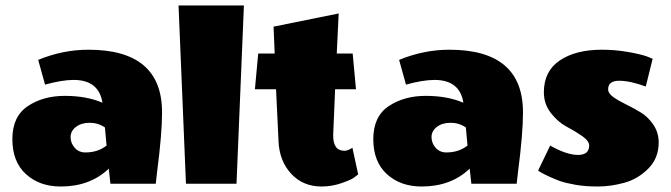

<svg xmlns="http://www.w3.org/2000/svg" viewBox="-20 -669 2443 699"><path d="M201 10Q124 10 74.5 -35Q25 -80 25 -162.5Q25 -245 81 -282.5Q137 -320 216 -320Q295 -320 353 -295Q340 -378 248 -378Q206 -378 144 -361L119 -451Q209 -488 302 -488Q570 -488 570 -260Q570 -182 552 -44L547 0H382L376 -55Q308 10 201 10ZM291 -114Q336 -114 368 -139L362 -205Q337 -222 306.5 -222Q276 -222 256.5 -207Q237 -192 237 -170Q237 -148 252 -131Q267 -114 291 -114Z M868 -649 841 0H657L630 -649Z M1193 -178Q1192 -120 1234 -120Q1246 -120 1263 -131L1284 -34Q1278 -29 1267.5 -21.5Q1257 -14 1222.5 -2Q1188 10 1151 10Q1083 10 1040 -36.5Q997 -83 994 -155L985 -344H908L920 -474H980L976 -572L1213 -620L1206 -474H1264L1276 -344H1200Z M1515 10Q1438 10 1388.5 -35Q1339 -80 1339 -162.5Q1339 -245 1395 -282.5Q1451 -320 1530 -320Q1609 -320 1667 -295Q1654 -378 1562 -378Q1520 -378 1458 -361L1433 -451Q1523 -488 1616 -488Q1884 -488 1884 -260Q1884 -182 1866 -44L1861 0H1696L1690 -55Q1622 10 1515 10ZM1605 -114Q1650 -114 1682 -139L1676 -205Q1651 -222 1620.5 -222Q1590 -222 1570.5 -207Q1551 -192 1551 -170Q1551 -148 1566 -131Q1581 -114 1605 -114Z M2378 -150Q2378 -93 2340 -55Q2302 -17 2252.5 -3.5Q2203 10 2157 10Q2111 10 2076.5 4Q2042 -2 2018 -10Q1974 -27 1948 -42L1939 -48L1983 -139Q2043 -105 2084 -105Q2125 -105 2125 -139Q2125 -156 2099 -174Q2073 -192 2042.5 -208Q2012 -224 1986 -257Q1960 -290 1960 -333Q1960 -410 2018 -449Q2076 -488 2171 -488Q2219 -488 2265 -480Q2311 -472 2334 -464L2356 -455L2331 -354Q2274 -375 2234 -375Q2194 -375 2194 -344Q2194 -329 2213 -315.5Q2232 -302 2259 -289Q2286 -276 2313 -259.5Q2340 -243 2359 -214.5Q2378 -186 2378 -150Z"/></svg>

Font: Wendy One
Style: Regular
Weight: 400
Designer: Alejandro Inler
Foundry: Alejandro Inler
Version: 1.001